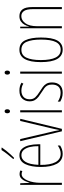

<svg xmlns="http://www.w3.org/2000/svg" viewBox="788 -1684 813 2428"><g transform="rotate(-90 1194.0 -469.5)"><path d="M208 -628Q218 -628 230.5 -625.5Q243 -623 253 -617L245 -593Q239 -596 229 -599Q219 -602 208 -602Q181 -602 160 -580.5Q139 -559 125 -524.5Q111 -490 104 -449.5Q97 -409 97 -370V-93H71V-620H91L96 -502H98Q106 -529 118.5 -558Q131 -587 153 -607.5Q175 -628 208 -628Z M445 -630Q498 -630 528 -596Q558 -562 571 -508Q584 -454 584 -394V-366H323Q322 -241 357.5 -174.5Q393 -108 464 -108Q516 -108 568 -145V-115Q547 -101 521 -92Q495 -83 464 -83Q378 -83 337.5 -156.5Q297 -230 297 -357Q297 -481 333 -555.5Q369 -630 445 -630ZM445 -605Q393 -605 361 -552Q329 -499 324 -390H560Q561 -449 549.5 -497.5Q538 -546 512.5 -575.5Q487 -605 445 -605ZM541 -849Q525 -825 502.5 -797Q480 -769 457 -743.5Q434 -718 414 -699H400V-711Q434 -751 460 -784Q486 -817 511 -856H541Z M748 -93 623 -620H650L737 -245Q744 -217 750.5 -188.5Q757 -160 762 -128H765Q771 -159 777 -188Q783 -217 790 -245L879 -620H906L779 -93Z M1002 -817Q1016 -817 1021.5 -806.5Q1027 -796 1027 -784Q1027 -768 1020 -758.5Q1013 -749 1001 -749Q988 -749 982 -759.5Q976 -770 976 -783Q976 -795 981.5 -806Q987 -817 1002 -817ZM1014 -620V-93H988V-620Z M1366 -216Q1366 -156 1333.5 -119.5Q1301 -83 1235 -83Q1198 -83 1169.5 -93Q1141 -103 1124 -114V-145Q1146 -129 1175 -119Q1204 -109 1235 -109Q1288 -109 1313.5 -137.5Q1339 -166 1339 -218Q1339 -253 1328 -274.5Q1317 -296 1296 -312.5Q1275 -329 1245 -347Q1211 -368 1184.5 -388.5Q1158 -409 1142.5 -435.5Q1127 -462 1127 -501Q1127 -554 1160 -592Q1193 -630 1263 -630Q1322 -630 1363 -603L1350 -580Q1334 -592 1310 -598.5Q1286 -605 1262 -605Q1213 -605 1183 -578Q1153 -551 1153 -500Q1153 -457 1177.5 -430Q1202 -403 1250 -373Q1283 -353 1309 -333.5Q1335 -314 1350.5 -287Q1366 -260 1366 -216Z M1491 -817Q1505 -817 1510.5 -806.5Q1516 -796 1516 -784Q1516 -768 1509 -758.5Q1502 -749 1490 -749Q1477 -749 1471 -759.5Q1465 -770 1465 -783Q1465 -795 1470.5 -806Q1476 -817 1491 -817ZM1503 -620V-93H1477V-620Z M1934 -357Q1934 -217 1896 -150Q1858 -83 1781 -83Q1623 -83 1623 -359Q1623 -493 1661.5 -561.5Q1700 -630 1779 -630Q1864 -630 1899 -557Q1934 -484 1934 -357ZM1649 -359Q1649 -236 1681 -172Q1713 -108 1780 -108Q1846 -108 1877 -169Q1908 -230 1908 -358Q1908 -473 1879.5 -539Q1851 -605 1779 -605Q1710 -605 1679.5 -541.5Q1649 -478 1649 -359Z M2205 -630Q2260 -630 2289.5 -591.5Q2319 -553 2319 -468V-93H2293V-458Q2293 -538 2269.5 -572Q2246 -606 2205 -606Q2153 -606 2115 -555.5Q2077 -505 2077 -404V-93H2051V-620H2071L2072 -508H2074Q2081 -538 2096.5 -566Q2112 -594 2138.5 -612Q2165 -630 2205 -630Z"/></g></svg>

Font: Noto Sans Kannada UI ExtraCondensed Thin
Style: Regular
Weight: 100
Width: 2
Designer: Jelle Bosma - Monotype Design Team
Foundry: Monotype Imaging Inc.
Version: Version 2.005; ttfautohint (v1.8.4.7-5d5b)